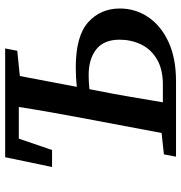

<svg xmlns="http://www.w3.org/2000/svg" viewBox="1 -704 703 745"><g transform="rotate(-90 352.5 -331.5)"><path d="M374 -310Q361 -246 350 -181Q339 -116 328 -51H396Q456 -51 495 -74Q534 -97 552.5 -135.5Q571 -174 571 -219Q571 -280 533.5 -309.5Q496 -339 434 -339Q406 -339 379 -336ZM77 -481 115 -663H537L528 -616L430 -606L388 -385Q407 -387 425.5 -388Q444 -389 463 -389Q585 -389 638.5 -341Q692 -293 692 -218Q692 -158 659 -108.5Q626 -59 563 -29.5Q500 0 409 0H117L126 -47L209 -56L265 -353Q277 -417 288.5 -481.5Q300 -546 310 -610H187L143 -481Z"/></g></svg>

Font: Source Serif Pro SemiBold
Style: Italic
Weight: 600
Italic angle: -12°
Designer: Frank Grießhammer
Foundry: Adobe Systems Incorporated
Version: Version 3.001;hotconv 1.0.111;makeotfexe 2.5.65597